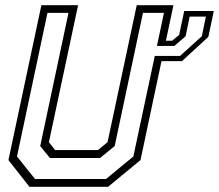

<svg xmlns="http://www.w3.org/2000/svg" viewBox="-20 -720 844 740"><path d="M690 -677.5H804L783 -578L681.5 -484.5H602.5L521.5 -103L396.5 0H93.5L12.5 -103L139.5 -700H281L168.5 -172L192.5 -141.5H357.5L394.5 -172L507 -700H648.5L619.5 -563H643.5L670.5 -585.5ZM115 -30H388.5L494 -117L612 -670.5H531L422 -157L365.5 -111H172.5L135 -157L244 -670.5H163L45.5 -117ZM711 -656 695.5 -580.5 652 -543H585L576.5 -504.5H674L758 -580.5L773.5 -656Z"/></svg>

Font: Tourney Expanded Light
Style: Italic
Weight: 300
Width: 7
Italic angle: -12°
Designer: Tyler Finck
Foundry: Etcetera Type Co
Version: Version 1.010; ttfautohint (v1.8.3)